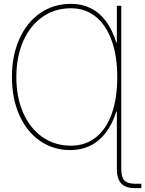

<svg xmlns="http://www.w3.org/2000/svg" viewBox="-20 -757 742 981"><path d="M599.6 0H577.1V-186.5H574.2Q553.7 -122.1 520 -78.4Q486.3 -34.7 440.7 -12.5Q395 9.8 338.9 9.8Q252 9.8 184.1 -37.4Q116.2 -84.5 78.6 -169.4Q41 -254.4 41 -363.3Q41 -473.1 79.1 -558.1Q117.2 -643.1 185.5 -690.2Q253.9 -737.3 342.8 -737.3Q398.4 -737.3 443.1 -715.3Q487.8 -693.4 520.8 -649.4Q553.7 -605.5 574.2 -540H577.1V-727.5H599.6ZM579.1 -363.3Q579.1 -471.2 550.3 -550.5Q521.5 -629.9 468.3 -672.4Q415 -714.8 342.8 -714.8Q260.3 -714.8 197 -670.7Q133.8 -626.5 98.6 -546.6Q63.5 -466.8 63.5 -363.3Q63.5 -259.8 98.6 -180.2Q133.8 -100.6 197 -56.6Q260.3 -12.7 342.8 -12.7Q416 -12.7 469.2 -54.7Q522.5 -96.7 550.8 -175.5Q579.1 -254.4 579.1 -363.3ZM667 204.1Q621.6 204.1 599.4 180.4Q577.1 156.7 577.1 107.4V0H599.6V107.4Q599.6 147.5 615.5 164.6Q631.3 181.6 667 181.6H702.1V204.1Z"/></svg>

Font: Intratopia Thin
Style: Regular
Weight: 100
Designer: Rasmus Andersson
Foundry: rsms
Version: Version 3.000;Glyphs 3.2.3 (3260)